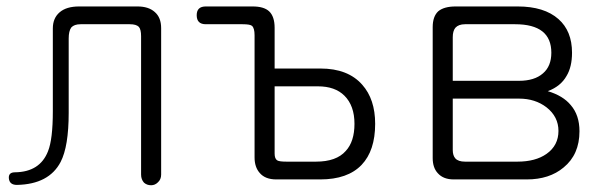

<svg xmlns="http://www.w3.org/2000/svg" viewBox="-20 -542 1852 580"><path d="M218.8 -522.5Q180.7 -522.5 160.2 -504.9Q139.6 -487.3 139.6 -456.1V-206.1Q139.6 -121.1 125 -85Q100.6 -22.5 25.4 -21.5Q4.9 -21.5 6.8 -2.9Q8.8 16.6 31.2 16.6Q127.9 14.6 163.1 -52.7Q187.5 -99.6 187.5 -201.2V-425.8Q187.5 -448.2 195.3 -459Q204.1 -468.8 223.6 -468.8H372.1Q391.6 -468.8 399.4 -460.9Q406.2 -453.1 406.2 -432.6V-14.6Q406.2 0 415 9.8Q423.8 17.6 436.5 17.6Q448.2 17.6 457 8.8Q466.8 0 466.8 -14.6V-457Q466.8 -489.3 447.3 -505.9Q428.7 -522.5 395.5 -522.5Z M712.9 -468.8Q735.4 -468.8 741.2 -463.9Q749 -457 749 -435.5V-66.4Q749 -37.1 764.6 -19.5Q781.2 0 814.5 0H947.3Q1030.3 0 1072.3 -43.9Q1113.3 -86.9 1113.3 -168Q1113.3 -242.2 1074.2 -286.1Q1031.2 -335 948.2 -335H809.6V-458Q809.6 -492.2 793 -507.8Q777.3 -522.5 743.2 -522.5H601.6Q574.2 -522.5 574.2 -496.1Q574.2 -468.8 601.6 -468.8ZM809.6 -281.2H940.4Q992.2 -281.2 1020.5 -252.9Q1050.8 -222.7 1050.8 -168Q1050.8 -114.3 1024.4 -85.9Q996.1 -53.7 934.6 -53.7H845.7Q823.2 -53.7 817.4 -57.6Q809.6 -62.5 809.6 -78.1Z M1356.4 -522.5Q1321.3 -522.5 1303.7 -507.8Q1287.1 -492.2 1287.1 -460V-64.5Q1287.1 -35.2 1302.7 -18.6Q1319.3 0 1350.6 0H1571.3Q1639.6 0 1682.6 -36.1Q1730.5 -75.2 1730.5 -145.5Q1730.5 -194.3 1704.1 -224.6Q1680.7 -252.9 1634.8 -266.6Q1673.8 -281.2 1691.4 -312.5Q1708 -339.8 1708 -382.8Q1708 -448.2 1667 -484.4Q1624 -522.5 1543.9 -522.5ZM1347.7 -244.1H1547.9Q1596.7 -244.1 1630.9 -217.8Q1667 -189.5 1667 -146.5Q1667 -102.5 1630.9 -77.1Q1597.7 -53.7 1543 -53.7H1384.8Q1364.3 -53.7 1355.5 -63.5Q1347.7 -72.3 1347.7 -88.9ZM1347.7 -297.9V-429.7Q1347.7 -448.2 1355.5 -458Q1365.2 -468.8 1384.8 -468.8H1536.1Q1590.8 -468.8 1618.2 -447.3Q1645.5 -425.8 1645.5 -382.8Q1645.5 -341.8 1620.1 -320.3Q1594.7 -297.9 1547.9 -297.9Z"/></svg>

Font: Gulim
Style: Regular
Weight: 400
Version: Version 2.21